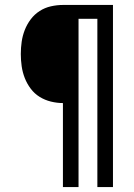

<svg xmlns="http://www.w3.org/2000/svg" viewBox="-20 -755 540 775"><path d="M234 0V-339Q210 -339 185.5 -345Q161 -351 140 -364Q119 -377 104 -397Q89 -417 80 -440Q71 -463 67.5 -487.5Q64 -512 64 -537Q64 -562 67.5 -586.5Q71 -611 80 -634Q89 -657 104 -677Q119 -697 140 -710.5Q161 -724 185.5 -729.5Q210 -735 234 -735H436V0H373V-679H297V0Z"/></svg>

Font: Iosevka Fixed
Style: Regular
Weight: 400
Monospace: yes
Designer: Belleve Invis
Foundry: Belleve Invis
Version: Version 33.2.4